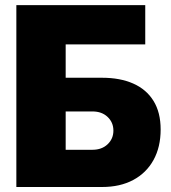

<svg xmlns="http://www.w3.org/2000/svg" viewBox="-20 -748 685 768"><path d="M45.4 0V-727.5H561V-570.3H242.7V-437H388.2Q460.4 -437 512.9 -413.8Q565.4 -390.6 594 -344.5Q622.6 -298.3 622.6 -230Q622.6 -159.7 594 -107.9Q565.4 -56.2 512.9 -28.1Q460.4 0 388.2 0ZM242.7 -148.9H350.1Q387.2 -148.9 410.4 -170.9Q433.6 -192.9 433.6 -225.6Q433.6 -258.3 410.4 -280.3Q387.2 -302.2 350.1 -302.2H242.7Z"/></svg>

Font: Inter 17pt Black
Style: Regular
Weight: 900
Version: Version 4.001;git-66647c0bb